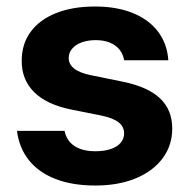

<svg xmlns="http://www.w3.org/2000/svg" viewBox="-20 -557 579 587"><path d="M272.6 -434.3Q249.2 -434.3 230.4 -427.7Q211.7 -421 200.9 -408.5Q190.1 -396 190.1 -380.2Q189.6 -361.6 205.9 -348Q222.3 -334.4 258.3 -327L354 -307.5Q431.3 -292 469 -256.6Q506.6 -221.2 506.6 -163.9Q506.6 -112.5 477.2 -73Q447.8 -33.6 394.9 -11.7Q341.9 10.2 271.5 10.2Q200.9 10.2 149.4 -9.9Q97.8 -30.1 68.1 -67.6Q38.3 -105.2 32 -156.9H177.4Q183.6 -126.6 207.7 -110.6Q231.9 -94.6 271.8 -94.6Q297.8 -94.6 317.6 -101Q337.5 -107.5 348.5 -119.9Q359.4 -132.4 359.4 -149.1Q359.4 -170.2 342 -183.5Q324.6 -196.7 287.5 -204.2L199.6 -221.7Q123.7 -236.6 84.8 -274.9Q45.9 -313.2 46.4 -371.5Q46.4 -422.5 73.8 -459.8Q101.2 -497.1 151.7 -517.1Q202.2 -537.1 270.4 -537.1Q336.8 -537.1 386.1 -517.1Q435.4 -497.1 463.4 -460Q491.4 -422.8 494.6 -372.7H359.5Q354.6 -401.8 331.6 -418Q308.6 -434.3 272.6 -434.3Z"/></svg>

Font: Pretendard JP Variable
Style: Regular
Weight: 400
Designer: Base glyphs from Inter by Rasmus Andersson; Hangul glyphs from Noto Sans CJK(Source Han Sans) by Jang Soo-young and Kang
Foundry: Kil Hyung-jin
Version: Version 1.307;Glyphs 3.2 (3192)